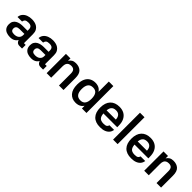

<svg xmlns="http://www.w3.org/2000/svg" viewBox="347 -2166 3625 3625"><g transform="rotate(45 2159.0 -354.0)"><path d="M539 0H468Q424 0 400 -30Q376 -60 374 -110L398 -108Q380 -55 338 -22.5Q296 10 226 10Q170 10 127.5 -7Q85 -24 61.5 -59.5Q38 -95 38 -149Q38 -197 56.5 -228.5Q75 -260 106 -278Q137 -296 174 -303.5Q211 -311 248 -311H375V-345Q375 -390 352.5 -411.5Q330 -433 279 -433Q228 -433 206 -415.5Q184 -398 178 -361H57Q61 -414 91.5 -450.5Q122 -487 171.5 -506Q221 -525 282 -525Q316 -525 352.5 -517.5Q389 -510 421 -489Q453 -468 473 -431.5Q493 -395 493 -337V-97H539ZM155 -153Q155 -117 176 -100Q197 -83 241 -83Q304 -83 339.5 -113Q375 -143 375 -193V-227H249Q201 -227 178 -208Q155 -189 155 -153Z M1101 0H1030Q986 0 962 -30Q938 -60 936 -110L960 -108Q942 -55 900 -22.5Q858 10 788 10Q732 10 689.5 -7Q647 -24 623.5 -59.5Q600 -95 600 -149Q600 -197 618.5 -228.5Q637 -260 668 -278Q699 -296 736 -303.5Q773 -311 810 -311H937V-345Q937 -390 914.5 -411.5Q892 -433 841 -433Q790 -433 768 -415.5Q746 -398 740 -361H619Q623 -414 653.5 -450.5Q684 -487 733.5 -506Q783 -525 844 -525Q878 -525 914.5 -517.5Q951 -510 983 -489Q1015 -468 1035 -431.5Q1055 -395 1055 -337V-97H1101ZM717 -153Q717 -117 738 -100Q759 -83 803 -83Q866 -83 901.5 -113Q937 -143 937 -193V-227H811Q763 -227 740 -208Q717 -189 717 -153Z M1317 0H1196V-515H1317L1316 -450Q1339 -487 1372 -506Q1405 -525 1456 -525Q1542 -525 1594 -477.5Q1646 -430 1646 -318V0H1525V-317Q1525 -377 1500.5 -402.5Q1476 -428 1428 -428Q1392 -428 1367 -415Q1342 -402 1329.5 -374.5Q1317 -347 1317 -303Z M2138 -718H2259V0H2138ZM1974 10Q1875 10 1814.5 -57.5Q1754 -125 1754 -257Q1754 -350 1783 -409.5Q1812 -469 1862 -497Q1912 -525 1974 -525Q2049 -525 2095 -489.5Q2141 -454 2161.5 -393.5Q2182 -333 2182 -257Q2182 -181 2161.5 -120.5Q2141 -60 2095 -25Q2049 10 1974 10ZM2009 -86Q2075 -86 2106.5 -129.5Q2138 -173 2138 -257Q2138 -342 2106.5 -385.5Q2075 -429 2009 -429Q1940 -429 1907.5 -385.5Q1875 -342 1875 -257Q1875 -173 1907.5 -129.5Q1940 -86 2009 -86Z M2438 -304H2739Q2737 -364 2707 -397.5Q2677 -431 2620 -431Q2552 -431 2521 -390Q2490 -349 2490 -257Q2490 -165 2520.5 -124.5Q2551 -84 2627 -84Q2680 -84 2702 -99Q2724 -114 2730 -143H2855Q2848 -98 2821 -63.5Q2794 -29 2746 -9.5Q2698 10 2627 10Q2501 10 2435.5 -59Q2370 -128 2370 -256Q2370 -386 2435.5 -455.5Q2501 -525 2620 -525Q2693 -525 2746.5 -495Q2800 -465 2830 -405.5Q2860 -346 2860 -257V-220H2437Z M3091 0H2970V-718H3091Z M3269 -304H3570Q3568 -364 3538 -397.5Q3508 -431 3451 -431Q3383 -431 3352 -390Q3321 -349 3321 -257Q3321 -165 3351.5 -124.5Q3382 -84 3458 -84Q3511 -84 3533 -99Q3555 -114 3561 -143H3686Q3679 -98 3652 -63.5Q3625 -29 3577 -9.5Q3529 10 3458 10Q3332 10 3266.5 -59Q3201 -128 3201 -256Q3201 -386 3266.5 -455.5Q3332 -525 3451 -525Q3524 -525 3577.5 -495Q3631 -465 3661 -405.5Q3691 -346 3691 -257V-220H3268Z M3922 0H3801V-515H3922L3921 -450Q3944 -487 3977 -506Q4010 -525 4061 -525Q4147 -525 4199 -477.5Q4251 -430 4251 -318V0H4130V-317Q4130 -377 4105.5 -402.5Q4081 -428 4033 -428Q3997 -428 3972 -415Q3947 -402 3934.5 -374.5Q3922 -347 3922 -303Z"/></g></svg>

Font: Asta Sans
Style: Bold
Weight: 700
Designer: 42dot
Version: Version 1.000